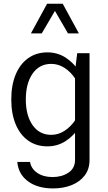

<svg xmlns="http://www.w3.org/2000/svg" viewBox="-20 -797 591 1052"><path d="M412.2 -613.9 323.6 -776.7H238.2L149.3 -613.9H208.8L281 -737.2L352.6 -613.9ZM271.2 235.4Q328.1 235.4 373.2 217Q418.3 198.7 444.4 164Q470.6 129.2 470.6 79.2V-505.4H403L391.1 -407.8V79.2Q391.1 125.1 354.9 149.1Q318.8 173.1 268 173.1Q217.5 173.1 184.1 150.2Q150.8 127.2 144.5 90.1H74.9Q80 156.2 132.6 195.8Q185.2 235.4 271.2 235.4ZM41.8 -252.1Q41.8 -174.1 65.8 -116.2Q89.8 -58.4 134.3 -26.8Q178.9 4.9 239.9 4.9Q294.7 4.9 339.5 -23.9Q384.3 -52.8 418.6 -105.3L393.4 -140.7Q368.7 -103.3 334.5 -80.8Q300.3 -58.2 260.7 -58.2Q196.1 -58.2 158.8 -111.1Q121.4 -164.1 121.4 -251.9Q121.4 -340.3 158.7 -393.7Q196 -447 260.6 -447Q300 -447 334.3 -424.6Q368.6 -402.3 393.4 -364.2L418.6 -400.1Q384.3 -452.5 339.7 -481.3Q295 -510.1 240.2 -510.1Q179.2 -510.1 134.5 -478.2Q89.8 -446.3 65.8 -388.5Q41.8 -330.7 41.8 -252.1Z"/></svg>

Font: Estedad-FD VF
Style: Regular
Weight: 100
Designer: Amin Abedi
Version: Version 7.3